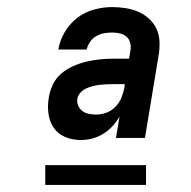

<svg xmlns="http://www.w3.org/2000/svg" viewBox="-20 -713 540 543"><path d="M208 -317Q185 -317 164.5 -325.5Q144 -334 132 -351.5Q120 -369 117 -391.5Q114 -414 118 -437Q121 -456 129.5 -474Q138 -492 153.5 -505Q169 -518 187 -526Q205 -534 224 -538.5Q243 -543 261.5 -545Q280 -547 298 -547H345L349 -570Q351 -582 348 -592.5Q345 -603 337.5 -609.5Q330 -616 319 -618.5Q308 -621 297 -621Q286 -621 274.5 -619Q263 -617 252.5 -611Q242 -605 235 -595Q228 -585 225 -573H145Q149 -598 163 -622Q177 -646 198.5 -662.5Q220 -679 246 -686Q272 -693 297 -693Q316 -693 335 -690Q354 -687 370.5 -680Q387 -673 400.5 -661Q414 -649 422 -632.5Q430 -616 431 -597Q432 -578 429 -559L390 -323H308L318 -383Q309 -368 297.5 -355.5Q286 -343 271 -334Q256 -325 240 -321Q224 -317 208 -317ZM252 -389Q267 -389 281.5 -394.5Q296 -400 307 -411.5Q318 -423 323.5 -437Q329 -451 332 -466L333 -475H298Q289 -475 280 -474.5Q271 -474 261.5 -473Q252 -472 242.5 -469.5Q233 -467 224 -463Q215 -459 208 -451.5Q201 -444 199 -435Q197 -424 201 -414.5Q205 -405 213 -399Q221 -393 231.5 -391Q242 -389 252 -389ZM393 -190H108V-246H393Z"/></svg>

Font: Iosevka SS04 Medium Oblique
Style: Regular
Weight: 500
Italic angle: -9°
Monospace: yes
Designer: Belleve Invis
Foundry: Belleve Invis
Version: Version 19.0.0; ttfautohint (v1.8.4)